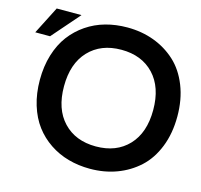

<svg xmlns="http://www.w3.org/2000/svg" viewBox="-138 -859 1046 998"><g transform="rotate(15 385.5 -360.0)"><path d="M428.2 -740.2Q505.4 -740.2 571.8 -715.6Q638.2 -690.9 689 -644.3Q739.7 -597.7 768.8 -524.4Q797.9 -451.2 797.9 -359.9Q797.9 -268.6 768.8 -195.3Q739.7 -122.1 689 -75.7Q638.2 -29.3 571.8 -4.6Q505.4 20 428.2 20Q366.7 20 311.8 4.6Q256.8 -10.7 210.2 -42Q163.6 -73.2 129.9 -117.9Q96.2 -162.6 77.1 -224.6Q58.1 -286.6 58.1 -359.9Q58.1 -433.1 77.1 -495.1Q96.2 -557.1 129.9 -601.8Q163.6 -646.5 210 -678Q256.3 -709.5 311.5 -724.9Q366.7 -740.2 428.2 -740.2ZM253.2 -551.3Q188 -482.4 188 -359.9Q188 -237.3 253.2 -168.7Q318.4 -100.1 428.2 -100.1Q538.1 -100.1 603 -168.7Q668 -237.3 668 -359.9Q668 -482.4 603 -551.3Q538.1 -620.1 428.2 -620.1Q318.4 -620.1 253.2 -551.3ZM46.9 -740.2H180.2L50.8 -591.8H-28.8Z"/></g></svg>

Font: Miedinger*
Style: Bold
Weight: 700
Version: Version 001.000